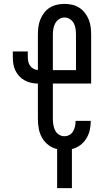

<svg xmlns="http://www.w3.org/2000/svg" viewBox="-20 -763 540 988"><path d="M274 205V4Q250 -1 229.5 -16.5Q209 -32 196.5 -54Q184 -76 179.5 -100.5Q175 -125 175 -151V-333Q157 -333 139.5 -337Q122 -341 106.5 -349.5Q91 -358 79 -371Q67 -384 59 -400.5Q51 -417 48.5 -434.5Q46 -452 46 -470V-498H123V-470Q123 -458 125.5 -446Q128 -434 135 -424.5Q142 -415 152.5 -409Q163 -403 175 -403V-584Q175 -604 177.5 -624Q180 -644 187.5 -662.5Q195 -681 207 -697Q219 -713 236 -723.5Q253 -734 272.5 -738.5Q292 -743 312 -743Q332 -743 351.5 -738.5Q371 -734 387.5 -723.5Q404 -713 416.5 -697Q429 -681 436.5 -662.5Q444 -644 446.5 -624Q449 -604 449 -584V-333H252V-151Q252 -136 254.5 -121Q257 -106 263.5 -92.5Q270 -79 283 -70.5Q296 -62 311 -62Q325 -62 337 -68.5Q349 -75 356 -87Q363 -99 366 -112.5Q369 -126 369 -139V-141H447V-138Q447 -115 441.5 -92Q436 -69 423.5 -49Q411 -29 391.5 -15Q372 -1 350 4V205ZM252 -402H371V-584Q371 -599 369 -614Q367 -629 360 -642.5Q353 -656 340 -664.5Q327 -673 312 -673Q297 -673 284 -664.5Q271 -656 264 -642.5Q257 -629 254.5 -614Q252 -599 252 -584Z"/></svg>

Font: Iosevka Curly Slab
Style: Regular
Weight: 400
Monospace: yes
Designer: Belleve Invis
Foundry: Belleve Invis
Version: Version 22.1.2; ttfautohint (v1.8.4)